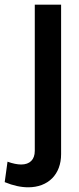

<svg xmlns="http://www.w3.org/2000/svg" viewBox="-80 -560 338 817"><path d="M-48 128 -60 215C-24 230 10 237 40 237C125 237 180 182 180 96V-540H68V82C68 119 47 140 10 140C-6 140 -26 136 -48 128Z"/></svg>

Font: Ronzino Medium
Style: Regular
Weight: 500
Designer: Nunzio Mazzaferro
Foundry: Collletttivo
Version: Version 1.000;Glyphs 3.3 (3337)